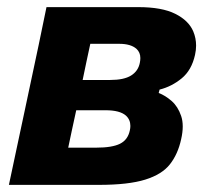

<svg xmlns="http://www.w3.org/2000/svg" viewBox="-20 -519 587 539"><path d="M5 0Q16.5 -53.5 27 -103.5Q37.5 -153.5 51 -216L61.5 -265.5Q77 -340 88.5 -392.5Q99.5 -445 110.5 -499H368.5Q434.5 -499 472 -480.2Q509.5 -461.5 522.5 -431Q530.5 -412 530.5 -391Q530.5 -378.5 527.5 -365Q518 -322 490 -299Q462 -276 428 -267.5L425.5 -258Q444 -251 461.8 -235.5Q479.5 -220 488.5 -193.5Q493 -180.5 493 -164Q493 -147.5 488.5 -128Q479.5 -86.5 457.2 -58Q435 -29.5 387.8 -14.8Q340.5 0 257.5 0ZM233.5 -396Q228 -371 223 -347.2Q218 -323.5 212 -294.5H289.5Q328 -294.5 348 -307Q368 -319.5 372.5 -342.5Q374 -349.5 374 -356Q374 -372 363 -382Q347 -396 315 -396ZM171.5 -104.5H250.5Q295 -104.5 317 -115.5Q339 -126.5 344.5 -153Q346 -159.5 346 -165.5Q346 -183 333.5 -194.5Q316.5 -209.5 276.5 -209.5H194Q187 -177.5 181.8 -153.2Q176.5 -129 171.5 -104.5Z"/></svg>

Font: Heraclito
Style: Bold Italic
Weight: 700
Italic angle: -12°
Designer: Kostas Bartsokas (font) & Cristiano Sobral (main changes)
Foundry: Kostas Bartsokas (font) & Cristiano Sobral (main changes)
Version: Version 1.00;July 8, 2020;FontCreator 13.0.0.2655 64-bit